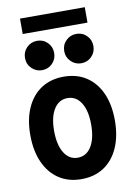

<svg xmlns="http://www.w3.org/2000/svg" viewBox="-97 -943 706 1012"><g transform="rotate(-10 256.5 -437.0)"><path d="M256.3 7.8Q186.5 7.8 135.7 -25.9Q85 -59.6 57.4 -121.6Q29.8 -183.6 29.8 -267.6Q29.8 -351.6 57.4 -412.8Q85 -474.1 135.7 -507.3Q186.5 -540.5 256.3 -540.5Q326.2 -540.5 377 -507.1Q427.7 -473.6 455.1 -412.4Q482.4 -351.1 482.4 -267.6Q482.4 -183.6 455.1 -121.6Q427.7 -59.6 377 -25.9Q326.2 7.8 256.3 7.8ZM256.3 -106.9Q302.7 -106.9 329.1 -149.7Q355.5 -192.4 355.5 -267.6Q355.5 -340.8 329.1 -383.3Q302.7 -425.8 256.3 -425.8Q210 -425.8 183.6 -383.5Q157.2 -341.3 157.2 -267.6Q157.2 -192.9 183.6 -149.9Q210 -106.9 256.3 -106.9ZM360.8 -593.8Q328.6 -593.8 305.7 -616.7Q282.7 -639.6 282.7 -672.4Q282.7 -705.6 305.7 -728.3Q328.6 -751 360.8 -751Q394 -751 416.5 -728.3Q439 -705.6 439 -672.4Q439 -639.6 416.5 -616.7Q394 -593.8 360.8 -593.8ZM150.9 -593.8Q118.7 -593.8 95.7 -616.7Q72.8 -639.6 72.8 -672.4Q72.8 -705.6 95.7 -728.3Q118.7 -751 150.9 -751Q184.1 -751 206.5 -728.3Q229 -705.6 229 -672.4Q229 -639.6 206.5 -616.7Q184.1 -593.8 150.9 -593.8ZM83 -799.3V-881.8H429.7V-799.3Z"/></g></svg>

Font: Reddit Sans Condensed
Style: Bold
Weight: 700
Designer: Stephen Hutchings
Foundry: Reddit
Version: Version 1.014